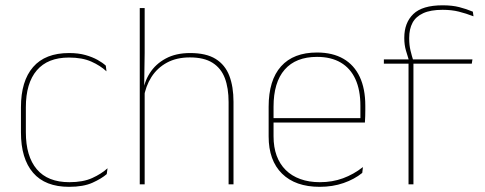

<svg xmlns="http://www.w3.org/2000/svg" viewBox="-20 -695 1830 724"><path d="M240.5 9.5Q150.5 9.5 104.8 -43.5Q59 -96.5 59 -196V-290.5Q59 -389.5 104.8 -442.2Q150.5 -495 240.5 -495Q275.5 -495 302 -487.5Q328.5 -480 347.8 -469.2Q367 -458.5 379 -447.5L381.5 -426Q358.5 -447.5 324.2 -462.8Q290 -478 240 -478Q160 -478 118.8 -429.8Q77.5 -381.5 77.5 -290.5V-196.5Q77.5 -105.5 118.8 -56.8Q160 -8 241.5 -8Q293.5 -8 328 -23.8Q362.5 -39.5 385.5 -60.5L382.5 -38.5Q363 -21.5 328.8 -6Q294.5 9.5 240.5 9.5Z M842 0V-310Q842 -363 827.8 -400.5Q813.5 -438 781.5 -458.2Q749.5 -478.5 696 -478.5Q646 -478.5 609.5 -458.8Q573 -439 551 -404.5Q529 -370 522 -325.5L511 -344H518.5Q523 -385 544.8 -419.2Q566.5 -453.5 604.8 -474.2Q643 -495 697 -495Q757.5 -495 793.2 -472.8Q829 -450.5 844.8 -409.2Q860.5 -368 860.5 -311V0ZM507 0V-664.5H525.5V-495.5L523.5 -357L525.5 -354V0Z M1185.5 9.5Q1094 9.5 1043.5 -40.2Q993 -90 993 -180.5V-292.5Q993 -392.5 1039.8 -444.8Q1086.5 -497 1175.5 -497Q1234 -497 1274.8 -473.5Q1315.5 -450 1336.5 -405.2Q1357.5 -360.5 1357.5 -296.5V-279.5Q1357.5 -268.5 1357.2 -257.5Q1357 -246.5 1356 -233H1339Q1339 -250.5 1339 -266.5Q1339 -282.5 1339 -296Q1339 -355.5 1320.2 -396.5Q1301.5 -437.5 1265 -459Q1228.5 -480.5 1175.5 -480.5Q1095.5 -480.5 1053.5 -432.5Q1011.5 -384.5 1011.5 -292.5V-243.5V-239.5V-181Q1011.5 -140 1023.2 -108Q1035 -76 1057.5 -53.8Q1080 -31.5 1112.5 -19.8Q1145 -8 1186 -8Q1233.5 -8 1273.5 -22.8Q1313.5 -37.5 1348.5 -65L1346 -43Q1316.5 -19 1275.5 -4.8Q1234.5 9.5 1185.5 9.5ZM1001.5 -233V-249.5H1349.5V-233Z M1649 -675Q1685 -675 1711.5 -668.2Q1738 -661.5 1763 -651L1765.5 -633.5Q1737 -644.5 1710 -651.2Q1683 -658 1649 -658Q1603.5 -658 1575.8 -645.2Q1548 -632.5 1535.5 -609Q1523 -585.5 1523 -552V-549Q1523 -525 1528 -504.2Q1533 -483.5 1538.5 -466.5L1522 -464V-467.5Q1517 -482.5 1510.8 -504.2Q1504.5 -526 1504.5 -550.5V-553Q1504.5 -609 1538.5 -642Q1572.5 -675 1649 -675ZM1520.5 0V-460H1539V0ZM1427.5 -455V-471H1527.5H1533.5H1761.5L1759 -455Z"/></svg>

Font: Anek Gurmukhi Medium Thin
Style: Regular
Weight: 250
Version: Version 1.003